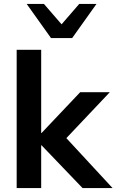

<svg xmlns="http://www.w3.org/2000/svg" viewBox="-20 -959 594 979"><path d="M65 0V-705H190V-281H192L389 -489H540L294 -229V-281L554 0H401L192 -218H190V0ZM240 -765 116 -939H204L294 -835L384 -939H472L348 -765Z"/></svg>

Font: Nunito Sans 12pt ExtraLight
Style: Regular
Weight: 200
Designer: Vernon Adams
Foundry: Vernon Adams
Version: Version 3.101;gftools[0.9.27]